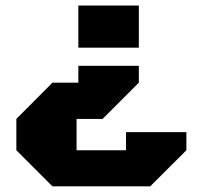

<svg xmlns="http://www.w3.org/2000/svg" viewBox="-20 -617 727 688"><path d="M477.5 -381.3V-320.8L347.7 -190.9H254.4V-78.6H431.6V-143.6H647.9V-78.6L518.1 50.8H168L38.6 -78.6V-190.9L168 -320.8H260.7V-381.3ZM477.5 -597.2V-446.3H260.7V-597.2Z"/></svg>

Font: Black Ops One
Style: Regular
Weight: 400
Designer: James Grieshaber, Eben Sorkin
Foundry: Sorkin Type Co.
Version: Version 1.004; ttfautohint (v1.8.4.7-5d5b)